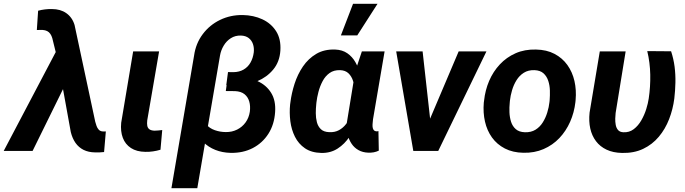

<svg xmlns="http://www.w3.org/2000/svg" viewBox="-70 -801 3638 1019"><path d="M269 -337.4 103 0H-50.3L234.9 -542L332 -539.6ZM206.5 -752.9Q228 -752.9 247.1 -747.6Q266.1 -742.2 281.5 -731.4Q296.9 -720.7 308.1 -705.1Q319.3 -689.5 325.7 -668.5L435.5 -154.8Q438.5 -143.6 442.4 -132.6Q446.3 -121.6 453.6 -113.3Q460.9 -105 473.6 -103.5Q478.5 -103 482.9 -103.3Q487.3 -103.5 491.7 -103.5L482.4 5.9Q470.2 7.3 458.3 7.8Q446.3 8.3 434.1 7.8Q399.4 7.3 373.5 -5.6Q347.7 -18.6 330.8 -42.5Q314 -66.4 305.7 -100.1L237.3 -477.5L207.5 -598.6Q203.6 -611.8 197 -621.3Q190.4 -630.9 180.4 -636Q170.4 -641.1 156.2 -642.1Q148.4 -642.6 140.9 -642.1Q133.3 -641.6 125.5 -641.6L132.3 -744.1Q150.4 -749 169.2 -751.2Q188 -753.4 206.5 -752.9Z M636.7 -528.3H774.4L711.4 -162.1Q709.5 -145 711.7 -133.3Q713.9 -121.6 722.7 -115Q731.4 -108.4 749.5 -107.4Q760.3 -107.4 770.5 -108.6Q780.8 -109.9 791 -110.8L781.7 -6.3Q762.2 -0.5 742.2 2.4Q722.2 5.4 701.7 4.9Q655.3 4.4 625 -15.4Q594.7 -35.2 581.8 -69.6Q568.8 -104 573.2 -149.4Z M1138.7 -392.6 1195.3 -392.1Q1252 -390.6 1297.9 -369.9Q1343.8 -349.1 1369.1 -308.1Q1394.5 -267.1 1390.1 -206.1Q1385.7 -140.1 1354.5 -91.1Q1323.2 -42 1271.5 -15.1Q1219.7 11.7 1153.8 10.3Q1109.9 9.3 1073 -5.4Q1036.1 -20 1009.3 -46.6Q982.4 -73.2 968.5 -109.9Q954.6 -146.5 956.5 -190.9L1007.8 -197.3Q1005.9 -163.1 1023.7 -141.6Q1041.5 -120.1 1070.1 -110.1Q1098.6 -100.1 1128.4 -100.1Q1161.1 -99.6 1188.5 -113.3Q1215.8 -127 1233.4 -151.4Q1251 -175.8 1255.9 -208Q1259.8 -237.8 1252.9 -262Q1246.1 -286.1 1227.8 -301Q1209.5 -315.9 1177.7 -317.4L1128.4 -317.9ZM1218.3 -721.2Q1275.9 -720.2 1322.5 -698.5Q1369.1 -676.8 1395.5 -635.3Q1421.9 -593.8 1418 -532.2Q1414.1 -472.7 1380.1 -431.9Q1346.2 -391.1 1295.4 -370.1Q1244.6 -349.1 1189.9 -349.1H1130.9L1140.1 -418.5L1168.5 -418Q1200.2 -418.5 1223.1 -431.9Q1246.1 -445.3 1259.5 -469Q1272.9 -492.7 1276.9 -523.4Q1279.3 -546.9 1272.7 -566.7Q1266.1 -586.4 1250.2 -598.9Q1234.4 -611.3 1209 -612.3Q1178.7 -613.3 1155.3 -598.4Q1131.8 -583.5 1117.2 -558.8Q1102.5 -534.2 1097.7 -506.3L977.1 197.8H839.8L960 -505.9Q969.2 -570.8 1005.9 -619.6Q1042.5 -668.5 1097.9 -695.3Q1153.3 -722.2 1218.3 -721.2Z M1469.7 -246.6 1471.2 -257.3Q1477.1 -305.7 1493.2 -356Q1509.3 -406.2 1537.8 -448.2Q1566.4 -490.2 1608.6 -515.1Q1650.9 -540 1708.5 -538.1Q1747.1 -536.6 1773.4 -518.3Q1799.8 -500 1816.4 -470.7Q1833 -441.4 1841.3 -406.2Q1849.6 -371.1 1852.1 -335.4Q1854.5 -299.8 1853 -269.5L1851.1 -247.6Q1843.8 -207 1827.6 -161.4Q1811.5 -115.7 1785.4 -76.2Q1759.3 -36.6 1721.9 -12.5Q1684.6 11.7 1635.3 10.7Q1582.5 9.3 1548.3 -14.2Q1514.2 -37.6 1495.4 -75.2Q1476.6 -112.8 1470.9 -157.7Q1465.3 -202.6 1469.7 -246.6ZM1609.4 -257.3 1608.4 -247.1Q1606 -225.1 1606 -200.2Q1606 -175.3 1611.8 -152.6Q1617.7 -129.9 1633.1 -115.2Q1648.4 -100.6 1677.7 -99.6Q1706.5 -98.1 1728.8 -110.1Q1751 -122.1 1766.8 -142.8Q1782.7 -163.6 1792.7 -188.7Q1802.7 -213.9 1807.6 -238.8L1812.5 -275.4Q1814 -296.4 1812.5 -322.5Q1811 -348.6 1803.5 -372.3Q1795.9 -396 1779.5 -411.9Q1763.2 -427.7 1734.9 -428.7Q1701.7 -429.7 1679 -413.3Q1656.2 -397 1642.1 -370.1Q1627.9 -343.3 1620.1 -313.2Q1612.3 -283.2 1609.4 -257.3ZM1850.6 -528.3H1971.2L1909.7 -168Q1909.2 -160.6 1908 -150.4Q1906.7 -140.1 1907.2 -129.9Q1907.7 -119.6 1912.4 -112.3Q1917 -105 1928.2 -104Q1930.7 -103.5 1933.3 -104.2Q1936 -105 1938.5 -105.5L1940.4 -1.5Q1927.2 4.9 1913.6 7.3Q1899.9 9.8 1884.8 9.3Q1855 8.3 1832.8 -4.2Q1810.5 -16.6 1796.4 -37.6Q1782.2 -58.6 1775.4 -84.7Q1768.6 -110.8 1769 -138.7L1815.4 -422.9ZM1739.3 -613.3 1803.7 -780.8H1933.6L1826.2 -613.3Z M2186 -108.4 2364.3 -528.3H2511.7L2255.9 0H2166.5ZM2172.9 -528.3 2221.2 -95.2 2208.5 0H2123.5L2032.7 -528.3Z M2497.6 -255.9 2499 -266.1Q2504.9 -322.3 2526.1 -371.8Q2547.4 -421.4 2582.8 -459.2Q2618.2 -497.1 2666.3 -518.3Q2714.4 -539.6 2774.4 -538.1Q2831.5 -537.1 2873 -515.1Q2914.6 -493.2 2941.2 -456.1Q2967.8 -418.9 2978.8 -371.1Q2989.7 -323.2 2984.9 -270L2983.9 -259.3Q2977.5 -203.6 2955.8 -154.5Q2934.1 -105.5 2898.7 -68.1Q2863.3 -30.8 2814.9 -9.8Q2766.6 11.2 2707.5 9.8Q2651.4 8.8 2609.4 -12.9Q2567.4 -34.7 2541 -71.5Q2514.6 -108.4 2503.9 -155.8Q2493.2 -203.1 2497.6 -255.9ZM2636.2 -266.1 2635.3 -255.4Q2632.8 -231.9 2633.8 -205.3Q2634.8 -178.7 2642.3 -154.8Q2649.9 -130.9 2667.5 -115.5Q2685.1 -100.1 2715.8 -99.1Q2748.5 -98.1 2772 -112.5Q2795.4 -127 2810.5 -151.1Q2825.7 -175.3 2834.5 -203.9Q2843.3 -232.4 2846.2 -259.8L2847.2 -270Q2849.1 -293.5 2848.4 -320.6Q2847.7 -347.7 2839.8 -371.8Q2832 -396 2814.5 -411.9Q2796.9 -427.7 2766.1 -428.7Q2733.4 -429.7 2710 -414.8Q2686.5 -399.9 2671.4 -375.5Q2656.2 -351.1 2647.7 -322.3Q2639.2 -293.5 2636.2 -266.1Z M3113.3 -528.3H3250.5L3197.3 -201.2Q3195.8 -188.5 3195.3 -171.6Q3194.8 -154.8 3197.8 -138.4Q3200.7 -122.1 3210 -111.1Q3219.2 -100.1 3237.8 -99.1Q3269.5 -97.2 3293.5 -115.5Q3317.4 -133.8 3333.7 -162.4Q3350.1 -190.9 3359.9 -222.4Q3369.6 -253.9 3373 -278.3Q3382.3 -340.3 3381.1 -404.5Q3379.9 -468.8 3365.2 -529.8L3491.7 -528.8Q3504.9 -488.8 3510.3 -446.8Q3515.6 -404.8 3514.6 -362.3Q3513.7 -319.8 3508.8 -278.3Q3501.5 -221.2 3481.2 -168.7Q3460.9 -116.2 3426.5 -75.2Q3392.1 -34.2 3343.5 -11Q3294.9 12.2 3231.4 10.7Q3184.1 9.8 3149.4 -6.6Q3114.7 -22.9 3093 -51.8Q3071.3 -80.6 3062.7 -119.1Q3054.2 -157.7 3059.1 -203.6Z"/></svg>

Font: Roboto
Style: Bold Italic
Weight: 700
Italic angle: -12°
Designer: Christian Robertson
Foundry: Google
Version: Version 3.0